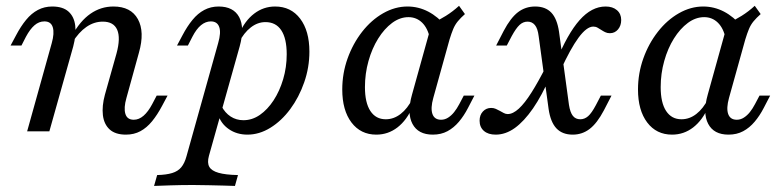

<svg xmlns="http://www.w3.org/2000/svg" viewBox="-20 -448 2664 655"><path d="M409.7 11.3Q373.4 11.3 354 -6.5Q334.7 -24.2 331 -55.2Q327.4 -86.3 337.9 -125L377.4 -265.3Q391.9 -318.5 379.8 -346.4Q367.7 -374.2 330.6 -374.2Q300.8 -374.2 274.6 -356Q248.4 -337.9 226.6 -302.4L225.8 -326.6Q253.2 -376.6 288.7 -401.2Q324.2 -425.8 366.9 -425.8Q426.6 -425.8 450.4 -382.7Q474.2 -339.5 454 -268.5L411.3 -113.7Q401.6 -79.8 407.7 -59.7Q413.7 -39.5 436.3 -39.5Q454 -39.5 469.8 -53.2Q485.5 -66.9 499.2 -92.7L514.5 -121.8H551.6L533.1 -87.1Q516.9 -56.5 498.8 -34.3Q480.6 -12.1 458.9 -0.4Q437.1 11.3 409.7 11.3ZM72.6 0 156.5 -300.8Q166.1 -334.7 160.1 -354.8Q154 -375 131.5 -375Q112.9 -375 97.6 -361.7Q82.3 -348.4 68.5 -322.6L53.2 -292.7H16.1L34.7 -327.4Q50.8 -358.1 69 -380.2Q87.1 -402.4 109.3 -414.1Q131.5 -425.8 158.1 -425.8Q194.4 -425.8 213.7 -408.5Q233.1 -391.1 236.7 -360.1Q240.3 -329 229.8 -289.5L148.4 0Z M505.6 186.3 516.1 149.2Q547.6 148.4 567.3 142.3Q587.1 136.3 598.4 122.6Q609.7 108.9 616.1 85.5L724.2 -300.8Q734.7 -337.1 727.8 -356Q721 -375 699.2 -375Q681.5 -375 665.7 -362.1Q650 -349.2 636.3 -322.6L621 -292.7H583.9L602.4 -327.4Q618.5 -358.1 636.7 -380.2Q654.8 -402.4 677 -414.1Q699.2 -425.8 725.8 -425.8Q776.6 -425.8 796 -389.5Q815.3 -353.2 797.6 -289.5L692.7 83.9Q686.3 107.3 694 121Q701.6 134.7 725.4 141.5Q749.2 148.4 791.9 149.2L781.5 186.3Q766.9 185.5 743.5 185.1Q720.2 184.7 693.1 183.9Q666.1 183.1 638.7 183.1Q598.4 183.1 562.1 184.3Q525.8 185.5 505.6 186.3ZM824.2 11.3Q787.9 11.3 760.9 -7.3Q733.9 -25.8 724.2 -56.5L735.5 -86.3Q747.6 -62.9 766.9 -50.4Q786.3 -37.9 810.5 -37.9Q840.3 -37.9 866.5 -56Q892.7 -74.2 913.3 -105.6Q933.9 -137.1 946 -177.8Q958.1 -218.5 958.1 -262.9Q958.1 -316.9 939.5 -344.8Q921 -372.6 885.5 -372.6Q858.9 -372.6 835.5 -354.4Q812.1 -336.3 795.2 -303.2V-331.5Q815.3 -377.4 847.2 -401.6Q879 -425.8 918.5 -425.8Q972.6 -425.8 1004 -384.3Q1035.5 -342.7 1035.5 -271.8Q1035.5 -217.7 1017.7 -166.9Q1000 -116.1 970.2 -75.8Q940.3 -35.5 902.4 -12.1Q864.5 11.3 824.2 11.3Z M1263.7 11.3Q1210.5 11.3 1179 -30.2Q1147.6 -71.8 1147.6 -142.7Q1147.6 -197.6 1165.7 -248.4Q1183.9 -299.2 1215.3 -339.5Q1246.8 -379.8 1287.1 -402.8Q1327.4 -425.8 1370.2 -425.8Q1407.3 -425.8 1440.7 -408.5Q1474.2 -391.1 1501.6 -358.1L1446.8 -316.1Q1439.5 -351.6 1420.2 -370.6Q1400.8 -389.5 1373.4 -389.5Q1344.4 -389.5 1317.7 -369.8Q1291.1 -350 1270.2 -316.5Q1249.2 -283.1 1237.1 -239.9Q1225 -196.8 1225 -150.8Q1225 -97.6 1243.5 -69.4Q1262.1 -41.1 1296 -41.1Q1323.4 -41.1 1346.8 -59.3Q1370.2 -77.4 1387.9 -112.1V-83.9Q1367.7 -37.9 1335.9 -13.3Q1304 11.3 1263.7 11.3ZM1456.5 11.3Q1406.5 11.3 1387.1 -25.4Q1367.7 -62.1 1385.5 -125L1453.2 -368.5Q1477.4 -379 1501.2 -394Q1525 -408.9 1546 -428.2L1566.1 -400Q1551.6 -387.1 1541.9 -375.4Q1532.3 -363.7 1526.2 -349.2Q1520.2 -334.7 1513.7 -313.7L1458.1 -113.7Q1448.4 -79 1455.2 -59.3Q1462.1 -39.5 1484.7 -39.5Q1497.6 -39.5 1508.9 -46.8Q1520.2 -54 1529.4 -65.7Q1538.7 -77.4 1546.8 -92.7L1562.1 -121.8H1598.4L1576.6 -79.8Q1562.9 -53.2 1545.6 -32.7Q1528.2 -12.1 1506.5 -0.4Q1484.7 11.3 1456.5 11.3Z M1933.9 11.3Q1898.4 11.3 1878.2 -10.1Q1858.1 -31.5 1851.6 -75.8L1817.7 -324.2Q1814.5 -350.8 1804.8 -362.5Q1795.2 -374.2 1779.8 -374.2Q1764.5 -374.2 1752.4 -362.9Q1740.3 -351.6 1725.8 -325L1708.9 -292.7H1672.6L1698.4 -342.7Q1721.8 -387.1 1747.2 -406.5Q1772.6 -425.8 1805.6 -425.8Q1841.1 -425.8 1860.9 -404.8Q1880.6 -383.9 1887.1 -339.5L1921 -90.3Q1925 -64.5 1934.3 -52.8Q1943.5 -41.1 1959.7 -41.1Q1974.2 -41.1 1986.3 -51.6Q1998.4 -62.1 2012.9 -89.5L2029.8 -121.8H2066.1L2040.3 -71.8Q2016.9 -27.4 1991.5 -8.1Q1966.1 11.3 1933.9 11.3ZM1671 11.3Q1645.2 11.3 1630.6 -1.6Q1616.1 -14.5 1616.1 -36.3Q1616.1 -55.6 1627.4 -67.7Q1638.7 -79.8 1655.6 -79.8Q1664.5 -79.8 1671.4 -76.6Q1678.2 -73.4 1685.1 -69.8Q1691.9 -66.1 1698.4 -62.5Q1704.8 -58.9 1712.1 -58.9Q1729.8 -58.9 1750 -77.4Q1770.2 -96 1793.1 -132.3Q1816.1 -168.5 1842.7 -221L1857.3 -187.9Q1829 -122.6 1798.4 -78.2Q1767.7 -33.9 1736.3 -11.3Q1704.8 11.3 1671 11.3ZM1892.7 -208.9 1876.6 -236.3Q1916.1 -333.1 1957.3 -379.4Q1998.4 -425.8 2046 -425.8Q2070.2 -425.8 2084.7 -413.3Q2099.2 -400.8 2099.2 -379.8Q2099.2 -360.5 2088.3 -347.6Q2077.4 -334.7 2060.5 -334.7Q2051.6 -334.7 2044.4 -338.3Q2037.1 -341.9 2031 -346Q2025 -350 2018.5 -353.6Q2012.1 -357.3 2004 -357.3Q1981.5 -357.3 1953.6 -319.4Q1925.8 -281.5 1892.7 -208.9Z M2272.6 11.3Q2219.4 11.3 2187.9 -30.2Q2156.5 -71.8 2156.5 -142.7Q2156.5 -197.6 2174.6 -248.4Q2192.7 -299.2 2224.2 -339.5Q2255.6 -379.8 2296 -402.8Q2336.3 -425.8 2379 -425.8Q2416.1 -425.8 2449.6 -408.5Q2483.1 -391.1 2510.5 -358.1L2455.6 -316.1Q2448.4 -351.6 2429 -370.6Q2409.7 -389.5 2382.3 -389.5Q2353.2 -389.5 2326.6 -369.8Q2300 -350 2279 -316.5Q2258.1 -283.1 2246 -239.9Q2233.9 -196.8 2233.9 -150.8Q2233.9 -97.6 2252.4 -69.4Q2271 -41.1 2304.8 -41.1Q2332.3 -41.1 2355.6 -59.3Q2379 -77.4 2396.8 -112.1V-83.9Q2376.6 -37.9 2344.8 -13.3Q2312.9 11.3 2272.6 11.3ZM2465.3 11.3Q2415.3 11.3 2396 -25.4Q2376.6 -62.1 2394.4 -125L2462.1 -368.5Q2486.3 -379 2510.1 -394Q2533.9 -408.9 2554.8 -428.2L2575 -400Q2560.5 -387.1 2550.8 -375.4Q2541.1 -363.7 2535.1 -349.2Q2529 -334.7 2522.6 -313.7L2466.9 -113.7Q2457.3 -79 2464.1 -59.3Q2471 -39.5 2493.5 -39.5Q2506.5 -39.5 2517.7 -46.8Q2529 -54 2538.3 -65.7Q2547.6 -77.4 2555.6 -92.7L2571 -121.8H2607.3L2585.5 -79.8Q2571.8 -53.2 2554.4 -32.7Q2537.1 -12.1 2515.3 -0.4Q2493.5 11.3 2465.3 11.3Z"/></svg>

Font: Playfair 9pt
Style: Italic
Weight: 400
Italic angle: -15.6°
Designer: Claus Eggers Sørensen
Foundry: Claus Eggers Sørensen
Version: Version 2.001;gftools[0.9.30]